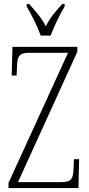

<svg xmlns="http://www.w3.org/2000/svg" viewBox="-20 -951 451 971"><path d="M186 -771H236C253 -816 283 -880 307 -918V-931H295C260 -892 234 -864 212 -818C188 -864 162 -892 127 -931H115V-918C138 -880 170 -816 186 -771ZM23 0H377L380 -146H354L352 -101C350 -49 343 -30 291 -30H71L371 -689V-714H43L39 -569H64L66 -613C67 -665 76 -684 127 -684H324L23 -26Z"/></svg>

Font: Noto Serif Sinhala ExtraCondensed ExtraLight
Style: Regular
Weight: 200
Width: 2
Designer: Jelle Bosma - Monotype Design Team
Foundry: Monotype Imaging Inc.
Version: Version 2.007